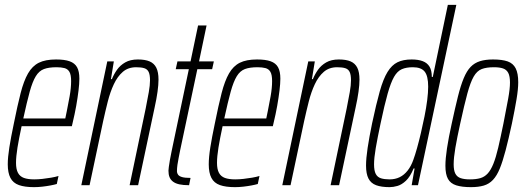

<svg xmlns="http://www.w3.org/2000/svg" viewBox="-20 -763 2164 791"><path d="M120 8Q82 8 58 -0.5Q34 -9 23 -30Q12 -51 12 -86Q12 -115 18.5 -156Q25 -197 37 -254Q52 -329 65 -379.5Q78 -430 95.5 -460.5Q113 -491 140 -504.5Q167 -518 211 -518Q246 -518 267 -510.5Q288 -503 297.5 -486Q307 -469 307 -439Q307 -419 303.5 -390Q300 -361 294 -327Q288 -293 279 -256L276 -243H69Q58 -192 52 -155Q46 -118 46 -92Q46 -66 54 -51Q62 -36 78.5 -30Q95 -24 121 -24Q137 -24 155 -26Q173 -28 190.5 -31Q208 -34 221 -38L214 -5Q204 -2 188 1Q172 4 154.5 6Q137 8 120 8ZM76 -275H249L255 -304Q261 -333 267 -367Q273 -401 273 -429Q273 -455 266 -467Q259 -479 245.5 -482.5Q232 -486 213 -486Q181 -486 161 -478.5Q141 -471 127.5 -449Q114 -427 102.5 -385.5Q91 -344 76 -275Z M315 0 422 -510H449L437 -437H441Q449 -457 462 -475.5Q475 -494 496 -506Q517 -518 548 -518Q578 -518 596.5 -510Q615 -502 624 -484Q633 -466 633 -435Q633 -414 629 -385Q625 -356 617 -320L549 0H514L580 -315Q588 -355 593 -383.5Q598 -412 598 -432Q598 -455 592.5 -466.5Q587 -478 574.5 -482Q562 -486 541 -486Q508 -486 486 -467Q464 -448 449 -416Q434 -384 424 -344.5Q414 -305 405 -264L349 0Z M759 0Q735 0 719 -3.5Q703 -7 693 -14.5Q683 -22 678.5 -33Q674 -44 674 -60Q674 -64 675.5 -75.5Q677 -87 680 -104Q683 -121 687 -140L758 -478H704L711 -510H765L796 -658H831L800 -510H861L854 -478H793L722 -143Q719 -127 716 -112.5Q713 -98 711 -84Q709 -70 709 -57Q709 -50 713.5 -43.5Q718 -37 730 -33.5Q742 -30 765 -30Z M948 8Q910 8 886 -0.5Q862 -9 851 -30Q840 -51 840 -86Q840 -115 846.5 -156Q853 -197 865 -254Q880 -329 893 -379.5Q906 -430 923.5 -460.5Q941 -491 968 -504.5Q995 -518 1039 -518Q1074 -518 1095 -510.5Q1116 -503 1125.5 -486Q1135 -469 1135 -439Q1135 -419 1131.5 -390Q1128 -361 1122 -327Q1116 -293 1107 -256L1104 -243H897Q886 -192 880 -155Q874 -118 874 -92Q874 -66 882 -51Q890 -36 906.5 -30Q923 -24 949 -24Q965 -24 983 -26Q1001 -28 1018.5 -31Q1036 -34 1049 -38L1042 -5Q1032 -2 1016 1Q1000 4 982.5 6Q965 8 948 8ZM904 -275H1077L1083 -304Q1089 -333 1095 -367Q1101 -401 1101 -429Q1101 -455 1094 -467Q1087 -479 1073.5 -482.5Q1060 -486 1041 -486Q1009 -486 989 -478.5Q969 -471 955.5 -449Q942 -427 930.5 -385.5Q919 -344 904 -275Z M1143 0 1250 -510H1277L1265 -437H1269Q1277 -457 1290 -475.5Q1303 -494 1324 -506Q1345 -518 1376 -518Q1406 -518 1424.5 -510Q1443 -502 1452 -484Q1461 -466 1461 -435Q1461 -414 1457 -385Q1453 -356 1445 -320L1377 0H1342L1408 -315Q1416 -355 1421 -383.5Q1426 -412 1426 -432Q1426 -455 1420.5 -466.5Q1415 -478 1402.5 -482Q1390 -486 1369 -486Q1336 -486 1314 -467Q1292 -448 1277 -416Q1262 -384 1252 -344.5Q1242 -305 1233 -264L1177 0Z M1585 8Q1551 8 1529.5 0Q1508 -8 1498 -27.5Q1488 -47 1488 -81Q1488 -110 1494.5 -153.5Q1501 -197 1513 -255Q1530 -335 1544.5 -386.5Q1559 -438 1576.5 -466.5Q1594 -495 1617.5 -506.5Q1641 -518 1676 -518Q1703 -518 1721.5 -511Q1740 -504 1749.5 -488.5Q1759 -473 1759 -446H1763L1825 -743H1860L1702 0H1676L1688 -69H1684Q1670 -35 1652.5 -18.5Q1635 -2 1617.5 3Q1600 8 1585 8ZM1585 -24Q1608 -24 1626.5 -33Q1645 -42 1659.5 -60.5Q1674 -79 1683 -105Q1690 -124 1698 -152.5Q1706 -181 1714 -215Q1722 -249 1729 -284Q1736 -319 1740 -350.5Q1744 -382 1744 -406Q1744 -450 1729.5 -468Q1715 -486 1681 -486Q1654 -486 1635.5 -478Q1617 -470 1603.5 -446.5Q1590 -423 1577 -377Q1564 -331 1548 -255Q1535 -194 1528 -153Q1521 -112 1521 -86Q1521 -60 1528 -46.5Q1535 -33 1549.5 -28.5Q1564 -24 1585 -24Z M1920 8Q1883 8 1859.5 0.5Q1836 -7 1825.5 -26Q1815 -45 1815 -80Q1815 -109 1821.5 -152Q1828 -195 1841 -254Q1855 -319 1866.5 -365Q1878 -411 1890.5 -441Q1903 -471 1919 -487.5Q1935 -504 1957.5 -511Q1980 -518 2011 -518Q2049 -518 2071.5 -510Q2094 -502 2104.5 -481.5Q2115 -461 2115 -424Q2115 -396 2108 -354Q2101 -312 2089 -254Q2075 -189 2063 -143.5Q2051 -98 2039 -68.5Q2027 -39 2011 -22Q1995 -5 1973 1.5Q1951 8 1920 8ZM1916 -24Q1941 -24 1958.5 -29Q1976 -34 1989 -48Q2002 -62 2012.5 -88Q2023 -114 2032.5 -154.5Q2042 -195 2054 -254Q2066 -315 2073.5 -356Q2081 -397 2081 -423Q2081 -449 2074 -462.5Q2067 -476 2052.5 -481Q2038 -486 2015 -486Q1984 -486 1964.5 -478.5Q1945 -471 1931.5 -447.5Q1918 -424 1905.5 -378Q1893 -332 1876 -254Q1863 -195 1856 -154Q1849 -113 1849 -86Q1849 -61 1856 -47.5Q1863 -34 1878 -29Q1893 -24 1916 -24Z"/></svg>

Font: Saira UltraCondensed Thin
Style: Italic
Weight: 250
Width: 1
Italic angle: -12°
Designer: Hector Gatti with collaboration of the Omnibus-Type team
Foundry: Omnibus-Type
Version: Version 1.101